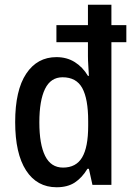

<svg xmlns="http://www.w3.org/2000/svg" viewBox="-20 -780 559 810"><path d="M219 10Q136 10 90 -61Q44 -132 44 -265Q44 -399 90.5 -469Q137 -539 218 -539Q262 -539 295.5 -518Q329 -497 351 -460H355Q354 -481 352.5 -503.5Q351 -526 351 -543V-602H218V-674H351V-760H450V-674H513V-602H450V0H370L355 -68H349Q326 -30 295.5 -10Q265 10 219 10ZM246 -73Q301 -73 326.5 -116Q352 -159 352 -249V-269Q352 -363 327 -408.5Q302 -454 244 -454Q194 -454 170 -405Q146 -356 146 -264Q146 -171 170.5 -122Q195 -73 246 -73Z"/></svg>

Font: Noto Sans Khmer Condensed Medium
Style: Regular
Weight: 500
Width: 3
Designer: Danh Hong and the Monotype Design Team
Foundry: Monotype Imaging Inc.
Version: Version 2.004; ttfautohint (v1.8.4.7-5d5b)